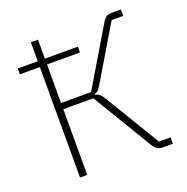

<svg xmlns="http://www.w3.org/2000/svg" viewBox="-125 -815 905 931"><g transform="rotate(-20 327.5 -349.0)"><path d="M132 -570H29V-600H132V-698H169V-600H339V-570H169V-371H324L498 -663Q509 -683 520.5 -690.5Q532 -698 549 -698H597V-665H537L373 -390Q362 -372 354.5 -365Q347 -358 336 -356V-353Q348 -351 358.5 -343Q369 -335 381 -315L551 -33H611V0H558Q542 0 531 -7Q520 -14 509 -32L324 -339H169V0H132Z"/></g></svg>

Font: IBM Plex Sans ExtLt
Style: Regular
Weight: 200
Designer: Mike Abbink, Paul van der Laan, Pieter van Rosmalen
Foundry: Bold Monday
Version: Version 3.005